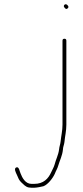

<svg xmlns="http://www.w3.org/2000/svg" viewBox="-20 -674 389 897"><path d="M281 -493C275 -493 272 -490 272 -484V-92C272 -63.4 265.7 -38.8 263 -12C261.5 1.7 257.2 10.3 256 24C252.8 49.9 240.7 72 235 95C231.5 107.4 224.4 119.2 219 131C205.8 160.6 183.3 185 140 185H127C98.6 185 83.7 156.4 76 136C71.3 126.6 69.3 103.5 56.5 108C42.9 112.8 54.6 133.1 59 143L67 161C70.3 168.3 76.7 176 86 184C98.6 196.6 107.6 203 126 203H141C151 203 176 198 183 196C203.9 188.2 226.6 158.7 236 138C240.6 125.3 248.9 112.5 252 100C259 75.7 271.1 54 274 25C274 13 279.8 1.7 281 -10C283.6 -38.9 290 -60.7 290 -92V-484C290 -490 287 -493 281 -493ZM281 -639C284.6 -634.2 289.6 -628.6 296.5 -635.5C303.1 -642.1 298.2 -646.8 294 -651C284.9 -660.1 272.7 -647.3 281 -639Z"/></svg>

Font: HoneyBee
Style: BLn
Weight: 100
Foundry: Cannot Into Space Fonts
Version: Version 0.89